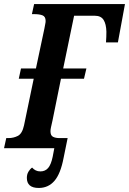

<svg xmlns="http://www.w3.org/2000/svg" viewBox="-39 -734 639 951"><path d="M153 197Q94 197 94 147Q94 130 101.5 117Q109 104 120 96Q128 105 138 110Q148 115 161 115Q185 115 199.5 98Q214 81 222 42L230 0H-19L-8 -50H3Q28 -50 49.5 -61Q71 -72 80 -113L128 -344H54L65 -395H139L181 -593Q183 -606 185 -614.5Q187 -623 187 -630Q187 -652 171.5 -658Q156 -664 130 -664H119L130 -714H580L545 -524H486Q487 -538 487.5 -551Q488 -564 488 -577Q487 -615 474 -635.5Q461 -656 431 -656H328L274 -395H389L377 -344H263L221 -137Q216 -115 213.5 -103.5Q211 -92 211 -84Q211 -63 223.5 -56.5Q236 -50 257 -50H296L276 48Q261 127 230.5 162Q200 197 153 197Z"/></svg>

Font: Noto Serif ExtraCondensed
Style: Bold Italic
Weight: 700
Width: 2
Italic angle: -12°
Designer: Monotype Design Team
Foundry: Monotype Imaging Inc.
Version: Version 2.013; ttfautohint (v1.8.4.7-5d5b)